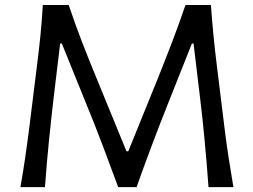

<svg xmlns="http://www.w3.org/2000/svg" viewBox="-20 -770 1043 790"><path d="M64 0Q74.7 -60.5 83.5 -120.4Q92.3 -180.2 101.1 -250L131.8 -497.1Q140.6 -565.9 146.5 -625.2Q152.3 -684.6 156.2 -749.5H262.7Q290 -668 319.3 -592.5Q348.6 -517.1 379.4 -442.9L500.5 -147.5H507.8L627.4 -442.4Q657.7 -517.6 686.5 -592.8Q715.3 -668 743.2 -749.5H847.7Q852.5 -685.5 858.2 -626.2Q863.8 -566.9 872.6 -497.1L903.3 -247.6Q911.6 -179.7 920.7 -121.1Q929.7 -62.5 940.4 0H837.9Q830.6 -100.6 822 -191.9Q813.5 -283.2 803.7 -362.8L776.4 -590.8H769.5L671.9 -345.2Q636.2 -255.9 602.8 -166.7Q569.3 -77.6 542 0H466.3Q439.5 -73.2 404.8 -165.3Q370.1 -257.3 334.5 -343.8L234.4 -590.8H227.5L200.2 -363.3Q190.9 -283.7 181.6 -192.4Q172.4 -101.1 165 0Z"/></svg>

Font: Pinar-DS2-FD Regular
Style: Regular
Weight: 400
Designer: Amin Abedi
Version: Version 2.000